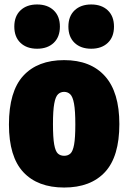

<svg xmlns="http://www.w3.org/2000/svg" viewBox="-20 -828 574 859"><path d="M267 11Q148.5 11 84.2 -58Q20 -127 20 -271Q20 -419 84.2 -489Q148.5 -559 267 -559Q385.5 -559 449.8 -487.2Q514 -415.5 514 -273Q514 -127.5 449.8 -58.2Q385.5 11 267 11ZM267 -131Q284 -131 295 -141Q306 -151 311.5 -181Q317 -211 317 -271Q317 -333 311.2 -364.2Q305.5 -395.5 294.2 -406.2Q283 -417 267 -417Q251 -417 239.8 -406.5Q228.5 -396 222.8 -365Q217 -334 217 -273Q217 -212 222.5 -181.5Q228 -151 239 -141Q250 -131 267 -131ZM388 -610Q341.5 -610 313.8 -636.2Q286 -662.5 286 -709Q286 -755.5 313.8 -781.8Q341.5 -808 388 -808Q434.5 -808 462.2 -781.8Q490 -755.5 490 -709Q490 -662.5 462.2 -636.2Q434.5 -610 388 -610ZM146 -610Q99.5 -610 71.8 -636.2Q44 -662.5 44 -709Q44 -755.5 71.8 -781.8Q99.5 -808 146 -808Q192.5 -808 220.2 -781.8Q248 -755.5 248 -709Q248 -662.5 220.2 -636.2Q192.5 -610 146 -610Z"/></svg>

Font: Encode Sans Condensed Black
Style: Regular
Weight: 900
Width: 3
Designer: Multiple Designers
Foundry: Impallari Type
Version: Version 3.000; ttfautohint (v1.8.3) -l 8 -r 50 -G 200 -x 14 